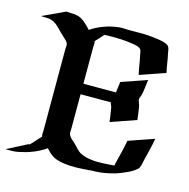

<svg xmlns="http://www.w3.org/2000/svg" viewBox="-100 -767 853 866"><g transform="rotate(15 326.5 -333.5)"><path d="M541 -466.3Q538.6 -449 536.7 -431.9Q534.9 -414.8 531.5 -397.7Q531 -394.3 529.7 -391.1Q528.3 -387.9 527 -384.8Q525.6 -381.6 524.5 -378.4Q523.4 -375.2 523.4 -371.8Q523.4 -367.9 524.5 -364.3Q525.6 -360.6 527.1 -356.9Q528.6 -353.3 529.9 -349.6Q531.2 -345.9 532 -342.3Q535.2 -326.7 537 -310.9Q538.8 -295.2 541 -279.3Q511.2 -269 481.6 -258.8Q451.9 -248.5 421.9 -238Q419.7 -253.9 417.7 -269.7Q415.8 -285.4 412.8 -301Q411.6 -307.4 408.8 -313.2Q406 -319.1 404.8 -325.4H263.4V-166.7Q263.4 -158.9 262.7 -150.8Q262 -142.6 265.4 -135.3Q267.8 -130.4 271.2 -126.2Q274.7 -122.1 278.7 -118.3Q282.7 -114.5 287 -111Q291.3 -107.4 294.9 -103.8Q300 -98.9 304.8 -93.5Q309.6 -88.1 314.7 -83Q319.8 -77.9 325.3 -73.4Q330.8 -68.8 337.2 -65.9Q349.9 -59.8 363.4 -56.5Q377 -53.2 390.9 -51.8Q404.8 -50.3 418.9 -50.3Q433.1 -50.3 447 -51Q458.7 -51.5 470.5 -52.4Q482.2 -53.2 493.9 -54.2Q494.9 -58.3 495.5 -62.3Q496.1 -66.2 497.3 -70.1Q503.9 -96.9 510.4 -123.4Q516.8 -149.9 521.7 -177Q551.8 -187.5 581.4 -197.8Q611.1 -208 640.9 -218.3Q636 -190.9 629.6 -164.4Q623.3 -137.9 616.5 -111.3Q615.2 -106.4 614.3 -100.5Q613.3 -94.5 611.7 -88.5Q610.1 -82.5 607.7 -77.1Q605.2 -71.8 601.3 -68.1Q593.3 -61 584.8 -55.5Q576.4 -50 567.5 -45.5Q558.6 -41 549.1 -37.1Q539.6 -33.2 529.8 -29.1Q516.6 -23.7 503.1 -20Q489.5 -16.4 475.8 -13.4Q457.5 -9.3 438.5 -7.4Q419.4 -5.6 400.6 -5.6Q397.7 -5.1 394.7 -5Q391.6 -4.9 388.7 -4.6Q359.9 -2 331.1 -1.1Q302.2 -0.2 273.4 -4.2Q257.1 -6.1 241.1 -11Q225.1 -15.9 211.7 -25.6Q203.9 -31.2 197.1 -38.1Q190.4 -44.9 183.8 -52Q170.2 -42 155 -34.1Q139.9 -26.1 124 -19.9Q108.2 -13.7 91.7 -9Q75.2 -4.4 58.8 -1.2Q44.4 1.7 29.5 1.8Q14.6 2 0 2L94.7 -47.1H100.1Q112.1 -58.8 122.8 -71.4Q133.5 -84 145.3 -95.9L144.8 -98.1Q142.8 -104.7 143.6 -111.7Q144.3 -118.7 144.3 -125.5V-501Q144.3 -506.1 145 -511.2Q145.8 -516.4 145.3 -521.2Q145 -523.2 145 -524.8Q145 -526.4 144.5 -528.1Q144.3 -528.6 144.3 -529.3Q143.8 -530.5 143.2 -531.9Q142.6 -533.2 142.1 -534.2Q140.9 -536.1 139.9 -537.4Q138.9 -538.6 138.1 -539.7Q137.2 -540.8 136.1 -541.9Q135 -543 133.3 -544.7Q125.5 -552.7 117.2 -560.1Q108.9 -567.4 101.1 -575.4Q95.2 -581.8 89 -588.1Q82.8 -594.5 75.9 -600.1Q69.1 -605.7 61.5 -610Q54 -614.3 45.2 -616.5Q39.6 -617.9 33.9 -618.3Q28.3 -618.7 22.7 -618.8Q17.1 -618.9 11.4 -619Q5.6 -619.1 0 -619.9L105.2 -668.9Q107.9 -668.5 110.6 -668.5Q113.3 -668.5 116 -668.2Q116.7 -668.2 118.2 -668.2Q119.6 -668.2 120.8 -668.1Q122.1 -668 122.7 -668Q123.3 -668 122.6 -668H122.3Q131.3 -667.7 140.3 -667Q149.2 -666.3 158.2 -664.3Q168.2 -661.9 177 -656.7Q185.8 -651.6 193.8 -644.8Q201.9 -637.9 209.4 -630.2Q216.8 -622.6 223.9 -615.2Q237.5 -624.8 252.9 -632.4Q268.3 -640.1 284.5 -646Q300.8 -651.9 317.4 -655.8Q334 -659.7 350.1 -661.6Q358.9 -662.8 368 -662.6Q377.2 -662.4 386.2 -661.9Q387.2 -661.9 388.8 -661.9Q390.4 -661.9 391.8 -661.7Q393.3 -661.6 394.4 -661.6Q395.5 -661.6 395.5 -661.6H407.2Q429.2 -661.6 450.9 -661.7Q472.7 -661.9 494.6 -660.2Q499.8 -659.7 505.6 -659.1Q511.5 -658.4 516.4 -658L527.3 -656.5Q528.6 -656.2 530.9 -656Q533.2 -655.8 532.7 -655.8Q536.1 -655.8 539.1 -655Q542 -654.3 545.2 -653.8Q549.8 -653.1 555.9 -651.9Q562 -650.6 568.1 -648.6Q574.2 -646.5 579.6 -643.7Q585 -640.9 587.9 -636.7Q590.3 -633.3 591.7 -629.6Q593 -626 593.8 -621.9Q594.5 -617.9 595.1 -613.9Q595.7 -609.9 596.4 -606.2Q601.6 -584.2 604.6 -562.3Q607.7 -540.3 613 -518.3Q583.3 -508.1 553.6 -497.8Q523.9 -487.5 493.9 -477.1Q491.2 -488 489.3 -499Q487.3 -510 485.5 -521Q483.6 -532 481.7 -543Q479.7 -554 477.3 -564.9Q476.1 -570.6 475.2 -576.2Q474.4 -581.8 472.7 -587.4Q469.5 -593.3 464.1 -596.6Q458.7 -599.9 452.5 -601.7Q446.3 -603.5 439.7 -604.5Q433.1 -605.5 427.2 -606.7Q426 -606.7 425 -606.7Q424.1 -606.7 422.9 -607.2Q419.7 -607.2 416.7 -607.8Q413.8 -608.4 411.1 -608.9Q394.8 -610.6 378.4 -611.8Q361.8 -612.8 345.5 -612.7Q329.1 -612.5 312.5 -612.5Q311.3 -612.5 307.3 -612.3Q303.2 -612.1 298.3 -612.1Q289.3 -602.3 280.6 -592.4Q272 -582.5 262.7 -573.2L263.2 -571.5Q265.1 -564.5 264.3 -557Q263.4 -549.6 263.4 -542.2V-374.5H415.3Q417.2 -387.2 418.6 -399.8Q419.9 -412.4 421.9 -425ZM137 -48.6Q138.9 -48.8 140.6 -49.2Q142.3 -49.6 141.1 -49.3ZM414.3 -608.4Q414.1 -608.6 414.1 -608.6Q414.1 -608.6 414.3 -608.4Z"/></g></svg>

Font: Autopia
Style: Bold
Weight: 700
Designer: Antoine Gelgon
Foundry: Antoine Gelgon
Version: 001.000